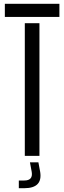

<svg xmlns="http://www.w3.org/2000/svg" viewBox="-20 -820 338 1010"><path d="M5.5 -731V-800H292.5V-731ZM110.5 0V-698H187.5V0ZM79 170V129.5H108Q154 129.5 147 85L137.5 34H182L191.5 85Q204.5 170 108 170Z"/></svg>

Font: Big Shoulders Stencil Display Medium
Style: Regular
Weight: 500
Designer: Patric King
Foundry: XO Type Co
Version: Version 1.000